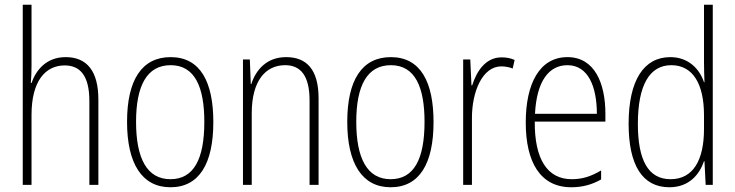

<svg xmlns="http://www.w3.org/2000/svg" viewBox="-20 -873 3102 810"><path d="M113 -596V-853H76V-93H113V-388C113 -532 172 -597 253 -597C317 -597 357 -555 357 -447V-93H395V-453C395 -574 346 -632 257 -632C176 -632 132 -578 113 -523H110C112 -547 113 -566 113 -596Z M880 -358C880 -526 826 -632 700 -632C578 -632 516 -535 516 -359C516 -183 579 -83 699 -83C820 -83 880 -182 880 -358ZM554 -359C554 -512 600 -598 700 -598C803 -598 842 -504 842 -359C842 -201 797 -117 699 -117C600 -117 554 -205 554 -359Z M1187 -632C1104 -632 1059 -577 1040 -518H1038L1034 -622H1005V-93H1042V-395C1042 -532 1100 -598 1183 -598C1248 -598 1286 -554 1286 -449V-93H1324V-458C1324 -578 1275 -632 1187 -632Z M1809 -358C1809 -526 1755 -632 1629 -632C1507 -632 1445 -535 1445 -359C1445 -183 1508 -83 1628 -83C1749 -83 1809 -182 1809 -358ZM1483 -359C1483 -512 1529 -598 1629 -598C1732 -598 1771 -504 1771 -359C1771 -201 1726 -117 1628 -117C1529 -117 1483 -205 1483 -359Z M2096 -631C2027 -631 1990 -570 1972 -513H1969L1964 -622H1934V-93H1971V-376C1971 -486 2015 -593 2095 -593C2113 -593 2130 -589 2143 -584L2151 -620C2134 -628 2115 -631 2096 -631Z M2374 -632C2256 -632 2198 -520 2198 -356C2198 -191 2258 -83 2390 -83C2439 -83 2479 -95 2516 -116V-154C2472 -128 2436 -117 2392 -117C2288 -117 2235 -203 2236 -360H2534V-393C2534 -521 2489 -632 2374 -632ZM2374 -598C2461 -598 2498 -508 2498 -393H2237C2244 -530 2295 -598 2374 -598Z M2804 -83C2887 -83 2931 -137 2950 -193H2952L2957 -93H2987V-853H2950V-610C2950 -584 2951 -556 2952 -526H2950C2932 -581 2885 -632 2808 -632C2696 -632 2632 -534 2632 -351C2632 -176 2690 -83 2804 -83ZM2809 -117C2713 -117 2671 -200 2671 -351C2671 -513 2720 -598 2812 -598C2903 -598 2950 -519 2950 -387V-329C2950 -197 2904 -117 2809 -117Z"/></svg>

Font: Noto Sans Kannada UI Condensed ExtraLight
Style: Regular
Weight: 200
Width: 3
Designer: Jelle Bosma - Monotype Design Team
Foundry: Monotype Imaging Inc.
Version: Version 2.005